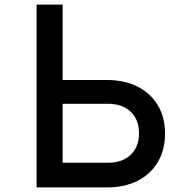

<svg xmlns="http://www.w3.org/2000/svg" viewBox="-20 -820 790 840"><path d="M140 -800H254V-470H448Q525 -470 582 -441Q639 -412 670.5 -359.5Q702 -307 702 -236Q702 -164 670.5 -111Q639 -58 582 -29Q525 0 448 0H140ZM254 -366V-108H452Q515 -108 551.5 -142.5Q588 -177 588 -237Q588 -297 551.5 -331.5Q515 -366 452 -366Z"/></svg>

Font: Martian Mono SemiExpanded
Style: Regular
Weight: 400
Width: 6
Monospace: yes
Designer: Roman Shamin
Foundry: Evil Martians
Version: Version 1.000